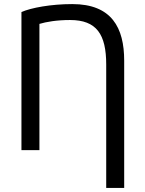

<svg xmlns="http://www.w3.org/2000/svg" viewBox="-20 -731 709 940"><path d="M588 -434V189H500V-415C500 -563 453 -633 323 -633C258 -633 206 -624 173 -614V4H85V-672C132 -693 230 -711 334 -711C527 -711 588 -595 588 -434Z"/></svg>

Font: Repo Regular
Style: Regular
Weight: 400
Designer: Stefan Peev
Foundry: Context Ltd
Version: Version 1.502